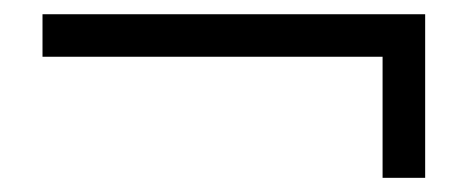

<svg xmlns="http://www.w3.org/2000/svg" viewBox="-20 -440 660 271"><path d="M520 -189V-359.9H40V-419.9H580.1V-189Z"/></svg>

Font: Charis SIL APac
Style: Italic
Weight: 400
Italic angle: -11°
Foundry: SIL International
Version: Version 5.000